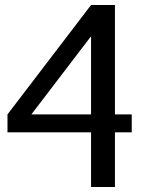

<svg xmlns="http://www.w3.org/2000/svg" viewBox="-20 -745 590 765"><path d="M438 0H342.8V-217.8H9.8V-289.1L342.8 -725.1H438V-289.1H504.9V-217.8H438ZM105 -289.1H342.8V-600.6Z"/></svg>

Font: Aurulent Sans
Style: Regular
Weight: 400
Version: Version 2007.05.04